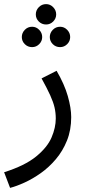

<svg xmlns="http://www.w3.org/2000/svg" viewBox="-45 -683 432 933"><path d="M4 230 -25 154Q76 122 130.5 77.5Q185 33 205.5 -15Q226 -63 226 -107Q226 -135 220 -161Q214 -187 199 -220Q184 -253 157 -302L230 -339Q268 -274 284.5 -216Q301 -158 301 -114Q301 -51 280.5 0Q260 51 226.5 90.5Q193 130 153.5 158Q114 186 74.5 204Q35 222 4 230ZM179 -564Q158 -564 143.5 -578.5Q129 -593 129 -613Q129 -633 143.5 -648Q158 -663 179 -663Q199 -663 213.5 -648Q228 -633 228 -613Q228 -593 213.5 -578.5Q199 -564 179 -564ZM111 -454Q90 -454 75.5 -468.5Q61 -483 61 -503Q61 -523 75.5 -538Q90 -553 111 -553Q131 -553 145.5 -538Q160 -523 160 -503Q160 -483 145.5 -468.5Q131 -454 111 -454ZM247 -454Q226 -454 211.5 -468.5Q197 -483 197 -503Q197 -523 211.5 -538Q226 -553 247 -553Q267 -553 281.5 -538Q296 -523 296 -503Q296 -483 281.5 -468.5Q267 -454 247 -454Z"/></svg>

Font: Farlight84_Sys_V01
Style: Regular
Weight: 400
Designer: Ryoko NISHIZUKA  (kana, bopomofo & ideographs); Paul D. Hunt (Latin, Greek & Cyrillic); Sandoll Communications , Soo-you
Foundry: Adobe
Version: Version 2.004;October 29, 2024;FontCreator 14.0.0.2814 64-bi